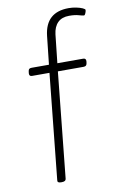

<svg xmlns="http://www.w3.org/2000/svg" viewBox="-86 -805 532 855"><g transform="rotate(-10 180.0 -377.0)"><path d="M119 2Q110 2 106.5 -1Q103 -4 104 -10L153 -487H74Q61 -487 62 -501L63 -509Q64 -517 67.5 -520Q71 -523 79 -523H157L171 -651Q177 -704 206 -730Q235 -756 287 -756Q304 -756 321 -752.5Q338 -749 349 -744Q360 -739 360 -735Q360 -732 359 -728.5Q358 -725 356.5 -721Q355 -717 353 -714.5Q351 -712 349 -712Q343 -712 326 -717Q309 -722 283 -722Q250 -722 231.5 -703.5Q213 -685 209 -651L195 -523H312Q325 -523 324 -509L323 -501Q322 -494 318.5 -490.5Q315 -487 307 -487H191L142 -10Q141 2 123 2Z"/></g></svg>

Font: Asap Thin
Style: Italic
Weight: 250
Italic angle: -6°
Designer: Pablo Cosgaya
Foundry: Omnibus-Type
Version: Version 3.001